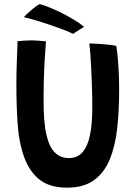

<svg xmlns="http://www.w3.org/2000/svg" viewBox="-20 -870 646 908"><path d="M297 17.5Q210 17.5 160.5 -25.8Q111 -69 87.5 -147Q68.5 -207 63 -289.5Q57.5 -372 57.5 -474Q57.5 -497.5 58 -524.5Q58.5 -551.5 59.5 -579Q60.5 -606.5 61.5 -631.2Q62.5 -656 63 -675Q78 -676.5 93.8 -677.8Q109.5 -679 124 -679Q144 -679 163.5 -677.5Q183 -676 197.5 -674.5Q194 -634.5 191.2 -587.2Q188.5 -540 187.2 -491.8Q186 -443.5 186 -400.5Q186 -346.5 189.2 -304.2Q192.5 -262 200 -230.5Q213 -175.5 239.2 -149Q265.5 -122.5 306.5 -122.5Q347 -122.5 371 -151Q395 -179.5 405.8 -232.5Q416.5 -285.5 416.5 -359.5Q416.5 -381 416 -412Q415.5 -443 414.2 -478.5Q413 -514 411.2 -549Q409.5 -584 407.2 -614.2Q405 -644.5 402.5 -664.5Q417.5 -664.5 437 -663.2Q456.5 -662 475.8 -660.5Q495 -659 509.8 -656.8Q524.5 -654.5 530 -653Q534.5 -625 537.5 -590.2Q540.5 -555.5 542 -518Q543.5 -480.5 543.5 -444Q543.5 -345 534 -261Q524.5 -177 498.2 -114.5Q472 -52 423.5 -17.2Q375 17.5 297 17.5ZM165.5 -850Q176 -849.5 202.2 -839.5Q228.5 -829.5 261.2 -813.8Q294 -798 325.2 -779.5Q356.5 -761 377.5 -743.5L325.5 -710Q309 -718.5 279.8 -729.8Q250.5 -741 216.2 -752.5Q182 -764 149.5 -773.8Q117 -783.5 93 -789Q97 -794 108.2 -804.8Q119.5 -815.5 134.8 -828Q150 -840.5 165.5 -850Z"/></svg>

Font: Grandstander Thin Medium
Style: Regular
Weight: 500
Version: Version 1.200